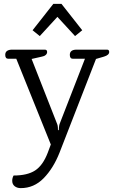

<svg xmlns="http://www.w3.org/2000/svg" viewBox="-20 -745 588 990"><path d="M148 -589 255 -725H297L404 -589L367 -559L276 -658L185 -559ZM43 187Q43 173 50 160Q121 160 161 134Q201 108 226 43L242 0L64 -442H23Q7 -442 7 -462Q7 -476 16.5 -482.5Q26 -489 42 -489H211Q223 -489 223 -477Q223 -468 215.5 -461.5Q208 -455 196 -453L143 -441L275 -105Q278 -98 278.5 -87.5Q279 -77 279 -74H283Q283 -77 284 -88Q285 -99 287 -105L418 -442H356Q340 -442 340 -462Q340 -489 375 -489H532Q543 -489 543 -477Q543 -461 516 -453L475 -441L287 42Q255 123 205 174Q155 225 87 225Q68 225 55.5 215Q43 205 43 187Z"/></svg>

Font: Maitree
Style: Regular
Weight: 400
Designer: CadsonDemak Team
Foundry: CadsonDemak
Version: Version 1.000